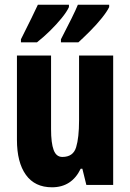

<svg xmlns="http://www.w3.org/2000/svg" viewBox="-20 -786 554 816"><path d="M461 -550V0H347L330 -69H323Q285 10 201 10Q128 10 90 -43Q52 -96 52 -192V-550H197V-237Q197 -178 208 -148.5Q219 -119 245 -119Q291 -119 303.5 -160Q316 -201 316 -274V-550ZM444 -756Q435 -737 412.5 -709Q390 -681 362.5 -653.5Q335 -626 313 -606H239V-619Q265 -669 284 -707.5Q303 -746 311 -766H444ZM273 -756Q264 -736 242 -709Q220 -682 192.5 -655Q165 -628 137 -606H69V-619Q95 -670 113.5 -708.5Q132 -747 141 -766H273Z"/></svg>

Font: Noto Sans Lao Looped ExtraCondensed ExtraBold
Style: Regular
Weight: 800
Width: 2
Designer: Mark Frömberg, Ben Mitchell
Foundry: The Fontpad Ltd
Version: Version 1.002; ttfautohint (v1.8.4.7-5d5b)